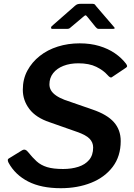

<svg xmlns="http://www.w3.org/2000/svg" viewBox="-20 -980 705 1010"><path d="M545 -586Q524 -610 486.5 -628.5Q449 -647 392 -647Q348 -647 313.5 -633.5Q279 -620 259.5 -595Q240 -570 240 -536Q240 -519 248.5 -504.5Q257 -490 275 -477.5Q293 -465 319 -455L466 -404Q543 -378 579 -337.5Q615 -297 615 -238Q615 -158 573 -102.5Q531 -47 459.5 -18.5Q388 10 300 10Q197 10 128.5 -25Q60 -60 25 -124Q21 -132 21 -138Q21 -144 29 -148L94 -188Q105 -195 113 -192Q121 -189 127 -181Q150 -152 172.5 -131.5Q195 -111 227.5 -101Q260 -91 312 -91Q356 -91 392 -102.5Q428 -114 449 -139Q470 -164 470 -204Q470 -231 451 -250.5Q432 -270 386 -286L241 -337Q169 -361 134.5 -406.5Q100 -452 100 -508Q100 -564 124 -608.5Q148 -653 189 -685.5Q230 -718 284 -735Q338 -752 399 -752Q456 -752 502.5 -738Q549 -724 584 -700Q619 -676 642 -646Q648 -638 648.5 -633Q649 -628 643 -624L567 -573Q563 -571 557.5 -574.5Q552 -578 545 -586ZM482 -839 440 -891Q433 -900 429.5 -899.5Q426 -899 416 -890L353 -837Q347 -831 342.5 -829.5Q338 -828 330 -828H256Q249 -828 248.5 -833.5Q248 -839 253 -843L375 -950Q382 -956 388.5 -958Q395 -960 406 -960H467Q476 -960 480 -955Q484 -950 487 -946L578 -840Q585 -833 583 -830.5Q581 -828 572 -828H500Q494 -828 490 -831Q486 -834 482 -839Z"/></svg>

Font: Libre Franklin SemiBold
Style: Italic
Weight: 600
Italic angle: -8°
Designer: Pablo Impallari, Rodrigo Fuenzalida, Nhung Nguyen
Foundry: Impallari Type
Version: Version 3.000